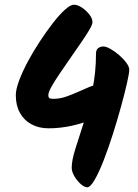

<svg xmlns="http://www.w3.org/2000/svg" viewBox="-20 -776 585 814"><path d="M186 -232Q145 -232 113.5 -249Q82 -266 64.5 -297.5Q47 -329 47 -372Q47 -397 61 -434.5Q75 -472 98 -515Q121 -558 149 -600.5Q177 -643 204.5 -678.5Q232 -714 255.5 -735Q279 -756 293 -756Q309 -756 327 -744Q345 -732 358.5 -715Q372 -698 372 -682Q372 -672 358.5 -649Q345 -626 323.5 -595Q302 -564 278.5 -530Q255 -496 233.5 -464.5Q212 -433 198.5 -409Q185 -385 185 -373Q185 -363 189.5 -360Q194 -357 207 -357Q233 -357 259.5 -366Q286 -375 311 -386.5Q336 -398 358 -407Q380 -416 397 -416Q431 -416 450.5 -408Q470 -400 470 -367Q470 -340 444.5 -316Q419 -292 377 -273Q335 -254 285 -243Q235 -232 186 -232ZM528 -481Q528 -466 518.5 -424Q509 -382 493.5 -325.5Q478 -269 459 -209Q440 -149 420 -97.5Q400 -46 381.5 -14Q363 18 350 18Q338 18 322.5 4.5Q307 -9 295.5 -28.5Q284 -48 284 -65Q284 -96 299.5 -145Q315 -194 335.5 -257.5Q356 -321 371.5 -394.5Q387 -468 387 -549Q387 -565 396.5 -572Q406 -579 418 -579Q430 -579 448.5 -568.5Q467 -558 485 -542.5Q503 -527 515.5 -510Q528 -493 528 -481Z"/></svg>

Font: Kalam Variable Light
Style: Regular
Weight: 300
Designer: Lipi Raval, Jonny Pinhorn
Foundry: Indian Type Foundry
Version: Version 3.000